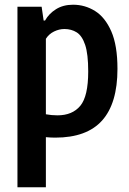

<svg xmlns="http://www.w3.org/2000/svg" viewBox="-20 -574 549 814"><path d="M54 220V-545.5H156.5L165 -487H171Q187.5 -516.5 217.8 -535.2Q248 -554 290 -554Q340 -554 382.8 -527.5Q425.5 -501 451.8 -441.2Q478 -381.5 478 -282Q478 -136 413 -63.2Q348 9.5 214 9.5Q195.5 9.5 174.5 7.5V220ZM223.5 -85Q287 -85 320.5 -125.5Q354 -166 354 -271Q354 -345 341 -383.8Q328 -422.5 305.2 -436.8Q282.5 -451 253 -451Q231 -451 209.2 -440.5Q187.5 -430 174.5 -409.5V-89.5Q199 -85 223.5 -85Z"/></svg>

Font: Encode Sans Condensed Condensed SemiBold
Style: Regular
Weight: 600
Width: 3
Designer: Multiple Designers
Foundry: Impallari Type
Version: Version 3.000; ttfautohint (v1.8.3) -l 8 -r 50 -G 200 -x 14 